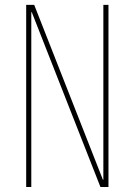

<svg xmlns="http://www.w3.org/2000/svg" viewBox="-20 -750 540 770"><path d="M392.6 -29.3H394.5V-730.5H415V0H382.8L107.4 -701.2H105.5V0H85V-730.5H117.2Z"/></svg>

Font: Mgen+ 1m thin
Style: Regular
Weight: 100
Designer: [Source Han Sans]
Ryoko NISHIZUKA  (kana & ideographs); Paul D. Hunt (Latin, Greek & Cyrillic); Wenlong ZHANG  (bopomofo
Version: Version 1.059.20150602